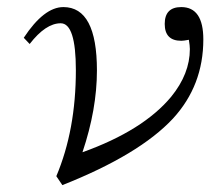

<svg xmlns="http://www.w3.org/2000/svg" viewBox="-20 -520 639 556"><path d="M48.8 -410.6Q107.4 -499.5 163.6 -499.5Q260.7 -499.5 260.7 -315.9Q260.7 -203.6 218.8 -79.1Q394.5 -142.1 475.6 -239.7Q529.8 -306.2 529.8 -377.9Q529.8 -387.2 526.9 -404.8Q512.2 -401.9 504.9 -401.9Q457 -401.9 457 -450.7Q457 -499.5 504.9 -499.5Q568.8 -499.5 568.8 -405.8Q568.8 -272.5 481 -176.8Q383.8 -72.3 160.6 16.1L143.1 -9.8Q199.7 -143.6 199.7 -316.9Q199.7 -452.6 155.8 -452.6Q112.3 -452.6 65.9 -392.6Z"/></svg>

Font: I.MingCP
Style: Regular
Weight: 400
Designer: I.Font Project
Version: Version 8.000; Sep 06, 2022